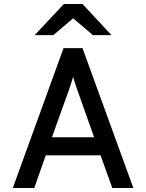

<svg xmlns="http://www.w3.org/2000/svg" viewBox="-20 -941 732 961"><path d="M44 0 298 -700H393L647.5 0H542L483.5 -163.5H209L151.5 0ZM240 -254H451L367.5 -489.5Q364 -499 360 -511.2Q356 -523.5 352 -535.5Q348 -547.5 346 -556.5Q343.5 -547.5 339.8 -535.5Q336 -523.5 332 -511.2Q328 -499 324.5 -489.5ZM153.5 -765 299.5 -921H393L538 -765H445.5L346 -849.5L247 -765Z"/></svg>

Font: Overpass Medium
Style: Regular
Weight: 500
Designer: Delve Withrington, Dave Bailey, Thomas Jockin
Foundry: Delve Fonts LLC
Version: Version 4.000